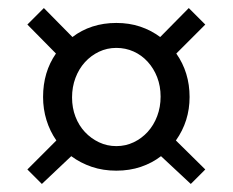

<svg xmlns="http://www.w3.org/2000/svg" viewBox="-20 -578 578 477"><path d="M160 -486Q182 -503 209.5 -512Q237 -521 269 -521Q301 -521 328 -512Q355 -503 378 -486L449 -558L490 -517L418 -445Q451 -398 451 -337Q451 -277 417 -229L490 -157L454 -121L380 -190Q358 -173 330 -163.5Q302 -154 269 -154Q236 -154 208 -163.5Q180 -173 157 -190L84 -121L48 -157L120 -229Q104 -252 95.5 -279.5Q87 -307 87 -337Q87 -399 119 -445L48 -517L89 -558ZM159 -336Q159 -310 167.5 -288Q176 -266 191 -250Q206 -234 226 -224.5Q246 -215 269 -215Q292 -215 312 -224.5Q332 -234 347 -250.5Q362 -267 370.5 -289.5Q379 -312 379 -338Q379 -364 370.5 -386Q362 -408 347 -424.5Q332 -441 312 -450Q292 -459 269 -459Q246 -459 226 -449.5Q206 -440 191 -423.5Q176 -407 167.5 -384.5Q159 -362 159 -336Z"/></svg>

Font: IngvarSans
Style: Regular
Weight: 500
Version: Version 3.000